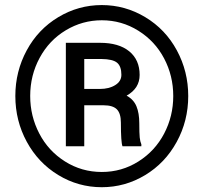

<svg xmlns="http://www.w3.org/2000/svg" viewBox="-20 -741 825 770"><path d="M41.5 -356Q41.5 -454.6 87.2 -539.1Q132.8 -623.5 213.6 -672.1Q294.4 -720.7 388.2 -720.7Q481.9 -720.7 562.7 -672.1Q643.6 -623.5 689.2 -539.1Q734.9 -454.6 734.9 -356Q734.9 -256.3 688.5 -171.6Q642.1 -86.9 561.8 -38.6Q481.4 9.8 388.2 9.8Q293.9 9.8 213.6 -39.1Q133.3 -87.9 87.4 -172.4Q41.5 -256.8 41.5 -356ZM101.1 -356Q101.1 -275.4 137.5 -205.6Q173.8 -135.7 240.7 -93.5Q307.6 -51.3 388.2 -51.3Q468.3 -51.3 534.9 -93.3Q601.6 -135.3 638.2 -205.1Q674.8 -274.9 674.8 -356Q674.8 -437 638.2 -506.6Q601.6 -576.2 534.7 -617.9Q467.8 -659.7 388.2 -659.7Q310.5 -659.7 243.9 -619.6Q177.2 -579.6 139.2 -509.3Q101.1 -439 101.1 -356ZM317.9 -318.8V-154.3H244.1V-569.3H381.3Q456.5 -569.3 498.3 -535.2Q540 -501 540 -440.4Q540 -386.7 487.8 -357.4Q516.1 -341.8 527.3 -314.5Q538.6 -287.1 538.6 -246.8Q538.6 -206.5 540.3 -189.9Q542 -173.3 546.9 -162.1V-154.3H471.2Q464.8 -170.9 464.8 -249Q464.8 -286.1 448.7 -302.5Q432.6 -318.8 395 -318.8ZM317.9 -384.3H380.4Q417.5 -384.3 442.1 -399.7Q466.8 -415 466.8 -440.9Q466.8 -475.1 449.5 -489.5Q432.1 -503.9 386.7 -504.4H317.9Z"/></svg>

Font: Roboto
Style: Regular
Weight: 900
Designer: Google
Version: Version 2.001171; 2014